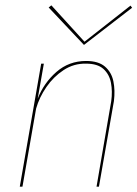

<svg xmlns="http://www.w3.org/2000/svg" viewBox="-20 -698 514 718"><path d="M396 -320 341 0H350L406 -320Q411 -360 404 -394Q397 -428 372.5 -449Q348 -470 302 -470Q238 -470 191 -429Q144 -388 121 -329L144 -460H134L54 0H64L115 -292Q127 -334 153.5 -372.5Q180 -411 218 -436Q256 -461 302 -460Q345 -460 367 -440Q389 -420 395 -388Q401 -356 396 -320ZM296 -542 172 -678 162 -670 294 -530 474 -669 468 -677Z"/></svg>

Font: Jost* 200 Hairline Italic
Style: Italic
Weight: 100
Italic angle: -10°
Version: Version 3.200; ttfautohint (v0.97) -l 8 -r 50 -G 200 -x 14 -